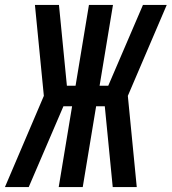

<svg xmlns="http://www.w3.org/2000/svg" viewBox="-42 -755 693 775"><path d="M-22 0 135 -368 99 -735H196L228 -409H263L317 -735H414L360 -409H395L535 -735H631L474 -368L510 0H413L381 -326H346L292 0H195L249 -326H214L74 0Z"/></svg>

Font: Iosevka Curly Medium Extended
Style: Italic
Weight: 500
Width: 7
Italic angle: -9°
Monospace: yes
Designer: Belleve Invis
Foundry: Belleve Invis
Version: Version 11.1.0; ttfautohint (v1.8.3)